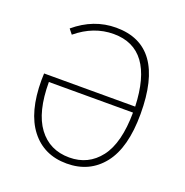

<svg xmlns="http://www.w3.org/2000/svg" viewBox="-126 -808 900 933"><g transform="rotate(20 323.5 -341.5)"><path d="M319 -22Q417 -22 476 -98.5Q535 -175 536 -333H101Q101 -178 159 -100Q217 -22 319 -22ZM319 -693Q573 -693 573 -339Q573 -165 504 -77.5Q435 10 317 10Q199 10 131.5 -77Q64 -164 64 -329Q64 -351 65 -364H536Q525 -660 318 -660Q215 -660 127 -587L107 -612Q203 -693 319 -693Z"/></g></svg>

Font: FiraSans
Style: Regular
Weight: 200
Designer: Carrois Corporate & Edenspiekermann AG
Foundry: Carrois Corporate GbR & Edenspiekermann AG
Version: Version 3.106;PS 003.106;hotconv 1.0.70;makeotf.lib2.5.58329